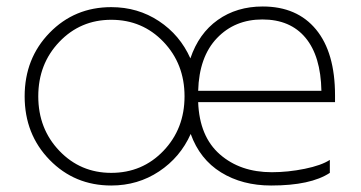

<svg xmlns="http://www.w3.org/2000/svg" viewBox="-20 -562 1112 592"><path d="M323 10Q210 10 133 -69Q56 -148 56 -265Q56 -382 133 -461Q210 -540 323 -540Q405 -540 470 -497Q535 -454 567 -382Q593 -459 651.5 -500.5Q710 -542 790 -542Q896 -542 954.5 -471Q1013 -400 1013 -268V-247H591Q595 -141 658 -86Q721 -31 818 -31Q868 -31 919.5 -41.5Q971 -52 997 -69V-29Q938 10 816 10Q727 10 661.5 -30.5Q596 -71 568 -149Q536 -77 470.5 -33.5Q405 10 323 10ZM323 -29Q419 -29 484 -97Q549 -165 549 -265Q549 -365 484 -433Q419 -501 323 -501Q228 -501 163 -433Q98 -365 98 -265Q98 -165 163 -97Q228 -29 323 -29ZM789 -502Q704 -502 649 -444.5Q594 -387 591 -282H971Q969 -389 922 -445.5Q875 -502 789 -502Z"/></svg>

Font: Roundo Light
Style: Regular
Weight: 300
Designer: Namrata Goyal (Gurmukhi), Shiva Nallaperumal (Latin)
Foundry: Indian Type Foundry
Version: Version 1.000;PS 1.0;hotconv 1.0.88;makeotf.lib2.5.647800